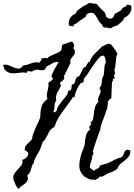

<svg xmlns="http://www.w3.org/2000/svg" viewBox="-150 -1197 899 1285"><path d="M722.7 -189.5Q722.7 -164.1 711.9 -149.9Q701.2 -135.7 687 -124.5Q672.9 -113.3 658.7 -102.1Q644.5 -90.8 637.7 -72.3Q635.7 -67.4 627.9 -62Q620.1 -56.6 610.4 -51.8Q600.6 -46.9 591.8 -43.5Q583 -40 579.1 -40L530.3 -12.7L523.4 -17.6Q505.9 -1 484.4 7.8H482.4L474.6 2.9L473.6 3.9Q465.8 6.8 458.5 5.4Q451.2 3.9 443.8 0.5Q436.5 -2.9 429.7 -7.3Q422.9 -11.7 416 -13.7L415 -14.6Q398.4 -31.2 389.6 -47.9Q380.9 -64.5 380.9 -88.9Q380.9 -116.2 388.2 -143.6Q395.5 -170.9 405.3 -196.3Q407.2 -199.2 408.7 -202.6Q410.2 -206.1 411.1 -210Q415 -219.7 416.5 -230Q418 -240.2 418.9 -251Q420.9 -275.4 427.2 -294.9Q433.6 -314.5 453.1 -331.1L455.1 -332L453.1 -333Q445.3 -341.8 447.3 -346.7Q449.2 -351.6 453.1 -355.5Q457 -359.4 459.5 -364.7Q461.9 -370.1 455.1 -380.9L463.9 -381.8L464.8 -382.8Q472.7 -395.5 475.1 -412.1Q477.5 -428.7 479.5 -446.8Q481.4 -464.8 487.3 -482.9Q493.2 -501 508.8 -515.6V-516.6Q503.9 -527.3 505.9 -536.1Q507.8 -544.9 511.7 -552.7Q515.6 -560.5 519.5 -568.8Q523.4 -577.1 523.4 -586.9Q523.4 -593.8 520.5 -598.1Q517.6 -602.5 515.6 -608.4Q524.4 -617.2 527.3 -627.4Q530.3 -637.7 531.2 -648.9Q532.2 -660.2 534.2 -671.4Q536.1 -682.6 543.9 -692.4H544.9Q543.9 -699.2 545.4 -707Q546.9 -714.8 546.9 -721.7Q547.9 -736.3 549.3 -751Q550.8 -765.6 557.6 -779.3H558.6Q556.6 -785.2 556.6 -790.5Q556.6 -795.9 555.7 -801.8Q554.7 -807.6 552.2 -813.5Q549.8 -819.3 543 -824.2V-825.2Q541 -824.2 535.2 -823.7Q529.3 -823.2 526.4 -823.2Q508.8 -806.6 494.1 -787.1Q479.5 -767.6 466.3 -747.6Q453.1 -727.5 439.9 -707.5Q426.8 -687.5 411.1 -669.9H410.2Q410.2 -668 410.6 -666Q411.1 -664.1 411.1 -662.1Q412.1 -641.6 390.6 -641.6Q356.4 -598.6 347.7 -543Q345.7 -544.9 343.8 -546.4Q341.8 -547.9 339.8 -549.8L338.9 -547.9Q324.2 -524.4 306.2 -500.5Q288.1 -476.6 270.5 -452.6Q252.9 -428.7 238.3 -403.3Q223.6 -377.9 215.8 -350.6V-349.6L214.8 -348.6Q204.1 -341.8 197.8 -336.9Q191.4 -332 186.5 -326.2Q181.6 -320.3 177.7 -313Q173.8 -305.7 168.9 -294.9Q162.1 -281.2 154.3 -268.6Q146.5 -255.9 134.8 -245.1Q128.9 -225.6 121.6 -206.1Q114.3 -186.5 103.5 -169.9Q100.6 -165 95.7 -156.7Q90.8 -148.4 86.4 -139.6Q82 -130.9 79.1 -122.1Q76.2 -113.3 77.1 -107.4Q69.3 -99.6 65.4 -89.4Q61.5 -79.1 58.6 -68.4Q54.7 -52.7 50.3 -43.5Q45.9 -34.2 33.2 -23.4L32.2 -22.5L33.2 -21.5Q39.1 -1 34.2 10.3Q29.3 21.5 19.5 29.8Q9.8 38.1 -2.9 45.9Q-15.6 53.7 -24.4 67.4Q-36.1 59.6 -43.9 43.5Q-51.8 27.3 -56.6 13.7Q-66.4 -12.7 -56.2 -30.3Q-45.9 -47.9 -31.7 -62.5Q-17.6 -77.1 -6.3 -92.3Q4.9 -107.4 -2 -127.9Q4.9 -127.9 11.7 -131.3Q18.6 -134.8 24.4 -140.6Q30.3 -146.5 34.2 -153.8Q38.1 -161.1 39.1 -168Q40 -175.8 30.8 -182.6Q21.5 -189.5 14.6 -193.4L15.6 -195.3Q16.6 -213.9 24.4 -224.1Q32.2 -234.4 42 -242.2Q51.8 -250 59.6 -259.8Q67.4 -269.5 67.4 -287.1Q73.2 -303.7 79.6 -320.3Q85.9 -336.9 93.8 -353.5Q100.6 -367.2 110.4 -388.2Q120.1 -409.2 120.1 -422.9Q120.1 -457 128.4 -484.9Q136.7 -512.7 167 -533.2L168 -534.2L167 -535.2Q162.1 -553.7 163.6 -565.4Q165 -577.1 169.9 -595.7Q174.8 -615.2 174.8 -630.9Q174.8 -633.8 174.3 -636.7Q173.8 -639.6 173.8 -642.6Q176.8 -646.5 184.1 -650.9Q191.4 -655.3 196.8 -659.7Q202.1 -664.1 203.1 -669.4Q204.1 -674.8 195.3 -680.7L194.3 -682.6Q193.4 -687.5 199.7 -702.1Q206.1 -716.8 214.4 -732.9Q222.7 -749 231 -762.7Q239.3 -776.4 243.2 -779.3L241.2 -780.3Q232.4 -784.2 221.7 -781.7Q210.9 -779.3 200.2 -773.4Q189.5 -767.6 179.7 -761.2Q169.9 -754.9 161.1 -752L160.2 -751Q154.3 -732.4 144.5 -729Q134.8 -725.6 123.5 -727.1Q112.3 -728.5 101.1 -730.5Q89.8 -732.4 82 -725.6L79.1 -724.6L74.2 -727.5L73.2 -726.6Q72.3 -721.7 67.4 -719.7Q60.5 -716.8 54.7 -718.3Q48.8 -719.7 43.9 -720.7Q39.1 -721.7 34.7 -719.7Q30.3 -717.8 27.3 -708Q10.7 -713.9 -6.8 -711.4Q-24.4 -709 -43.5 -707Q-62.5 -705.1 -81.5 -708.5Q-100.6 -711.9 -118.2 -730.5H-119.1L-129.9 -761.7Q-110.4 -767.6 -91.8 -759.8Q-73.2 -752 -56.6 -745.1Q-40 -738.3 -24.9 -737.8Q-9.8 -737.3 3.9 -757.8L4.9 -759.8H7.8Q21.5 -759.8 33.7 -764.2Q45.9 -768.6 58.1 -772.9Q70.3 -777.3 83 -779.8Q95.7 -782.2 109.4 -777.3L110.4 -776.4Q117.2 -782.2 123 -790Q128.9 -797.9 128.9 -806.6Q136.7 -806.6 147.5 -808.6Q158.2 -810.5 164.1 -805.7H165Q172.9 -814.5 183.6 -820.3Q194.3 -826.2 206.1 -831.1Q217.8 -835.9 229.5 -840.8Q241.2 -845.7 251 -852.5Q260.7 -859.4 262.2 -867.2Q263.7 -875 263.7 -882.3Q263.7 -889.6 267.1 -895.5Q270.5 -901.4 284.2 -903.3Q291 -904.3 300.3 -909.2Q309.6 -914.1 317.9 -916.5Q326.2 -918.9 333 -916.5Q339.8 -914.1 343.8 -901.4V-900.4Q347.7 -894.5 346.2 -889.6Q344.7 -884.8 343.3 -880.9Q341.8 -877 341.3 -874Q340.8 -871.1 345.7 -868.2H347.7Q347.7 -867.2 349.6 -859.9Q351.6 -852.5 351.6 -849.6Q351.6 -838.9 345.7 -830.6Q339.8 -822.3 333.5 -814.9Q327.1 -807.6 322.8 -798.8Q318.4 -790 321.3 -777.3L322.3 -776.4L277.3 -685.5V-684.6Q283.2 -673.8 277.3 -666.5Q271.5 -659.2 264.2 -653.8Q256.8 -648.4 252.4 -642.6Q248 -636.7 256.8 -628.9Q256.8 -628.9 258.8 -627.9Q251 -605.5 237.8 -584.5Q224.6 -563.5 224.6 -540Q224.6 -537.1 225.6 -532.2Q226.6 -527.3 226.6 -525.4L225.6 -523.4Q218.8 -512.7 217.3 -505.9Q215.8 -499 214.8 -487.3Q214.8 -481.4 212.9 -467.3Q210.9 -453.1 206.1 -449.2Q210 -445.3 211.9 -445.3Q213.9 -444.3 220.2 -448.2Q226.6 -452.1 228.5 -454.1V-455.1Q232.4 -475.6 244.1 -492.7Q255.9 -509.8 269 -525.4Q282.2 -541 293.5 -555.7Q304.7 -570.3 306.6 -586.9V-589.8Q319.3 -589.8 323.7 -595.2Q328.1 -600.6 328.6 -607.9Q329.1 -615.2 329.1 -622.1Q329.1 -628.9 334 -631.8H335Q344.7 -633.8 348.1 -639.6Q351.6 -645.5 353 -652.8Q354.5 -660.2 356.4 -667.5Q358.4 -674.8 365.2 -680.7H366.2L367.2 -681.6Q379.9 -685.5 385.3 -695.3Q390.6 -705.1 395 -716.3Q399.4 -727.5 404.8 -737.3Q410.2 -747.1 423.8 -750H424.8Q423.8 -754.9 431.6 -765.1Q439.5 -775.4 441.4 -784.2L448.2 -778.3Q449.2 -779.3 449.2 -781.2Q460 -813.5 485.8 -839.4Q511.7 -865.2 535.2 -887.7Q539.1 -886.7 545.4 -890.6Q551.8 -894.5 559.1 -898.4Q566.4 -902.3 575.2 -903.8Q584 -905.3 593.8 -899.4Q597.7 -894.5 604.5 -885.3Q611.3 -876 618.7 -866.2Q626 -856.4 630.9 -846.7Q635.7 -836.9 634.8 -831.1Q629.9 -828.1 627.9 -813.5Q626 -798.8 624.5 -781.2Q623 -763.7 621.1 -749Q619.1 -734.4 615.2 -731.4Q617.2 -720.7 619.1 -710.4Q621.1 -700.2 613.3 -692.4L611.3 -691.4Q615.2 -687.5 615.7 -681.6Q616.2 -675.8 617.2 -670.9Q609.4 -670.9 607.4 -669.4Q605.5 -668 605.5 -665Q605.5 -662.1 605.5 -657.7Q605.5 -653.3 599.6 -648.4L594.7 -537.1Q586.9 -538.1 582 -530.8Q577.1 -523.4 572.3 -518.6Q572.3 -488.3 564.5 -463.4Q556.6 -438.5 545.9 -411.1Q543 -404.3 538.6 -392.6Q534.2 -380.9 529.8 -368.2Q525.4 -355.5 522.9 -343.8Q520.5 -332 521.5 -325.2H519.5Q516.6 -318.4 508.8 -296.9Q501 -275.4 492.7 -251.5Q484.4 -227.5 477.5 -206.5Q470.7 -185.5 470.7 -178.7H471.7L474.6 -174.8Q474.6 -172.9 475.6 -171.9Q475.6 -167 472.2 -162.6Q468.8 -158.2 466.8 -153.3Q466.8 -131.8 459 -113.3Q451.2 -94.7 451.2 -74.2Q459 -69.3 466.3 -63.5Q473.6 -57.6 481.4 -52.7Q484.4 -60.5 490.2 -63.5Q496.1 -66.4 502.4 -68.8Q508.8 -71.3 513.2 -75.2Q517.6 -79.1 517.6 -87.9L519.5 -88.9Q525.4 -91.8 534.2 -94.2Q543 -96.7 552.2 -99.1Q561.5 -101.6 570.3 -104.5Q579.1 -107.4 584 -110.4Q597.7 -118.2 619.1 -128.4Q640.6 -138.7 656.2 -142.6Q668.9 -145.5 673.3 -156.2Q677.7 -167 681.6 -176.8Q685.5 -186.5 693.4 -191.9Q701.2 -197.3 720.7 -190.4L722.7 -189.5ZM532.2 -1033.2Q521.5 -1042 514.6 -1051.8Q507.8 -1061.5 502.9 -1070.8Q498 -1080.1 492.7 -1088.9Q487.3 -1097.7 480.5 -1104.5Q476.6 -1109.4 468.3 -1110.8Q460 -1112.3 450.7 -1110.8Q441.4 -1109.4 434.1 -1103.5Q426.8 -1097.7 423.8 -1087.9Q422.9 -1085 420.4 -1081.1Q418 -1077.1 410.2 -1078.1Q405.3 -1069.3 393.1 -1064Q380.9 -1058.6 370.1 -1045.9L340.8 -1029.3L345.7 -1022.5Q337.9 -1020.5 330.1 -1022Q322.3 -1023.4 312.5 -1025.4Q304.7 -1048.8 317.4 -1072.3Q330.1 -1095.7 355.5 -1105.5Q363.3 -1124 373.5 -1130.9Q383.8 -1137.7 400.4 -1150.4Q406.2 -1155.3 419.4 -1161.1Q432.6 -1167 437.5 -1171.9Q444.3 -1177.7 453.6 -1177.2Q462.9 -1176.8 473.6 -1172.9Q490.2 -1174.8 499 -1168.9Q502 -1164.1 509.8 -1155.8Q517.6 -1147.5 519.5 -1143.6Q541 -1125 549.3 -1115.2Q557.6 -1105.5 558.6 -1087.9Q576.2 -1068.4 593.3 -1072.8Q610.4 -1077.1 615.2 -1097.7Q616.2 -1101.6 619.1 -1105.5Q622.1 -1109.4 628.9 -1107.4Q630.9 -1112.3 636.7 -1115.2Q642.6 -1118.2 648.9 -1121.1Q655.3 -1124 660.6 -1129.4Q666 -1134.8 668.9 -1143.6L698.2 -1157.2L693.4 -1164.1Q701.2 -1166 709 -1164.6Q716.8 -1163.1 726.6 -1161.1Q734.4 -1137.7 721.7 -1113.8Q709 -1089.8 683.6 -1080.1Q675.8 -1062.5 665.5 -1052.7Q655.3 -1043 638.7 -1029.3Q633.8 -1025.4 620.1 -1022Q606.4 -1018.6 601.6 -1013.7Q594.7 -1007.8 585.4 -1007.8Q576.2 -1007.8 565.4 -1012.7Q548.8 -1010.7 540 -1016.6Q537.1 -1021.5 535.6 -1025.4Q534.2 -1029.3 532.2 -1033.2Z"/></svg>

Font: Homemade Apple
Style: Regular
Weight: 400
Version: Version 1.001